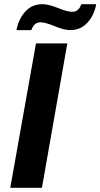

<svg xmlns="http://www.w3.org/2000/svg" viewBox="-20 -892 477 912"><path d="M58.1 -749Q67.9 -801.3 99.9 -836.7Q131.8 -872.1 181.2 -872.1Q210.9 -872.1 255.4 -854Q299.8 -835.9 323.2 -835.9Q354 -835.9 366.2 -872.1H437Q427.2 -819.3 395.3 -784.2Q363.3 -749 313 -749Q284.2 -749 239.7 -767.6Q195.3 -786.1 171.9 -786.1Q142.1 -786.1 128.9 -749ZM28.8 0 150.9 -686H299.8L179.2 0Z"/></svg>

Font: Archivo
Style: Bold Italic
Weight: 700
Italic angle: -10°
Designer: Hector Gatti
Foundry: Omnibus-Type
Version: Version 2.001